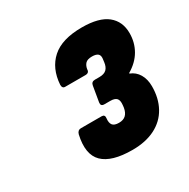

<svg xmlns="http://www.w3.org/2000/svg" viewBox="-109 -876 632 641"><g transform="rotate(-30 206.5 -555.5)"><path d="M227 -336Q147 -336 114 -368.5Q81 -401 97 -471Q101 -485 113 -485H193Q206 -485 204 -471Q202 -454 208.5 -445.5Q215 -437 233 -437Q250 -437 259.5 -446Q269 -455 272 -473L273 -482Q275 -500 268 -507.5Q261 -515 244 -515H221Q207 -515 209 -529L219 -588Q221 -602 235 -602H252Q271 -602 280 -611Q289 -620 291 -637L292 -645Q295 -661 288 -667.5Q281 -674 265 -674Q247 -674 239.5 -666Q232 -658 230 -645Q230 -631 215 -631H137Q126 -631 126 -645Q130 -706 168.5 -740.5Q207 -775 284 -775Q350 -775 381.5 -749.5Q413 -724 413 -679Q413 -643 396 -613.5Q379 -584 345 -564V-562Q366 -554 377.5 -534.5Q389 -515 389 -488Q389 -442 370 -407.5Q351 -373 314.5 -354.5Q278 -336 227 -336Z"/></g></svg>

Font: Sofia Sans Condensed Black
Style: Italic
Weight: 900
Italic angle: -9°
Version: Version 4.100